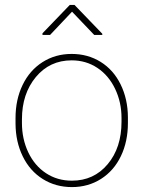

<svg xmlns="http://www.w3.org/2000/svg" viewBox="-20 -760 590 790"><path d="M43.9 -274.4Q43.9 -350.1 73 -410.4Q102.1 -470.7 155 -504.4Q208 -538.1 274.9 -538.1Q341.3 -538.1 394 -505.4Q446.8 -472.7 476.3 -412.6Q505.9 -352.5 506.3 -277.3V-253.9Q506.3 -177.7 477.5 -117.7Q448.7 -57.6 395.8 -23.9Q342.8 9.8 275.9 9.8Q209 9.8 156 -23.4Q103 -56.6 73.7 -116.5Q44.4 -176.3 43.9 -251ZM70.3 -253.9Q70.3 -188 96.4 -133.1Q122.6 -78.1 169.2 -47.4Q215.8 -16.6 275.9 -16.6Q366.2 -16.6 423.1 -84.5Q480 -152.3 480 -259.3V-274.4Q480 -339.4 453.6 -394.5Q427.2 -449.7 380.6 -480.7Q334 -511.7 274.9 -511.7Q184.6 -511.7 127.4 -442.9Q70.3 -374 70.3 -269.5ZM400.9 -621.1V-616.2H367.7L276.4 -711.9L186 -616.2H154.8V-623L267.1 -739.7H286.6Z"/></svg>

Font: Roboto Thin
Style: Regular
Weight: 250
Designer: Google
Version: Version 2.134; 2016